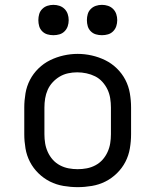

<svg xmlns="http://www.w3.org/2000/svg" viewBox="-20 -763 640 791"><path d="M300 8Q271 8 241.5 3Q212 -2 186 -15Q160 -28 138.5 -49Q117 -70 103.5 -96Q90 -122 85 -151.5Q80 -181 80 -210V-320Q80 -349 85 -378.5Q90 -408 103.5 -434Q117 -460 138.5 -481Q160 -502 186.5 -515Q213 -528 242 -534.5Q271 -541 300 -541Q329 -541 358 -534.5Q387 -528 413.5 -515Q440 -502 461.5 -481Q483 -460 496.5 -434Q510 -408 515 -378.5Q520 -349 520 -320V-210Q520 -181 515 -151.5Q510 -122 496.5 -96Q483 -70 461.5 -49Q440 -28 414 -15Q388 -2 358.5 3Q329 8 300 8ZM300 -66Q319 -66 337.5 -69.5Q356 -73 373 -82Q390 -91 402.5 -105Q415 -119 423 -136.5Q431 -154 434 -172.5Q437 -191 437 -210V-320Q437 -339 434 -358Q431 -377 423 -394Q415 -411 402 -425.5Q389 -440 372 -448.5Q355 -457 336 -461Q317 -465 298 -465Q279 -465 260.5 -461Q242 -457 226 -447.5Q210 -438 197 -424Q184 -410 176.5 -393Q169 -376 166 -357.5Q163 -339 163 -320V-210Q163 -191 166 -172.5Q169 -154 177 -136.5Q185 -119 197.5 -105Q210 -91 227 -82Q244 -73 262.5 -69.5Q281 -66 300 -66ZM400 -618Q387 -618 375 -621.5Q363 -625 354 -634Q345 -643 341.5 -655Q338 -667 338 -680Q338 -693 341.5 -705Q345 -717 354 -726Q363 -735 375 -739Q387 -743 400 -743Q413 -743 425 -739Q437 -735 446 -726Q455 -717 459 -705Q463 -693 463 -680Q463 -667 459 -655Q455 -643 446 -634Q437 -625 425 -621.5Q413 -618 400 -618ZM200 -618Q187 -618 175 -621.5Q163 -625 154 -634Q145 -643 141.5 -655Q138 -667 138 -680Q138 -693 141.5 -705Q145 -717 154 -726Q163 -735 175 -739Q187 -743 200 -743Q213 -743 225 -739Q237 -735 246 -726Q255 -717 259 -705Q263 -693 263 -680Q263 -667 259 -655Q255 -643 246 -634Q237 -625 225 -621.5Q213 -618 200 -618Z"/></svg>

Font: Iosevka Curly Extended
Style: Regular
Weight: 400
Width: 7
Monospace: yes
Designer: Belleve Invis
Foundry: Belleve Invis
Version: Version 11.1.0; ttfautohint (v1.8.3)